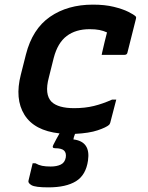

<svg xmlns="http://www.w3.org/2000/svg" viewBox="-20 -567 640 829"><path d="M381 -547Q433 -547 471.5 -537.5Q510 -528 534 -516Q558 -504 566 -496Q569 -492 567 -486L530 -339Q528 -330 516 -330H419L421 -340Q426 -362 431.5 -385Q437 -408 442 -427Q427 -434 409.5 -437.5Q392 -441 367 -441Q307 -441 268 -411.5Q229 -382 212 -317L191 -233Q171 -159 203 -127Q232 -100 300 -100Q347 -100 385.5 -109.5Q424 -119 464 -137H482Q475 -112 469 -87Q463 -62 456 -37Q454 -31 451 -28Q439 -17 402 -4.5Q365 8 304 11Q302 18 299 25L297 35Q372 44 360 126Q351 189 308 215.5Q265 242 189 242Q132 242 116 232.5Q100 223 103 213Q114 169 121 138H133Q147 146 162 149Q177 152 199 152Q225 152 242.5 143.5Q260 135 264 113Q267 93 256.5 83Q246 73 218 73Q203 73 210 59Q216 47 223 34Q230 21 237 9Q128 -3 85.5 -71.5Q43 -140 70 -245L92 -332Q120 -442 196 -494.5Q272 -547 381 -547Z"/></svg>

Font: Recursive Mn Lnr St SmB
Style: Italic
Weight: 600
Italic angle: -15°
Monospace: yes
Version: Version 1.079;hotconv 1.0.112;makeotfexe 2.5.65598; ttfautoh